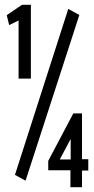

<svg xmlns="http://www.w3.org/2000/svg" viewBox="-20 -706 390 796"><path d="M57 -380V-621L18 -602L8 -643L71 -686H108V-380ZM86 43 42 19 263 -669 309 -644ZM272 70V0H180V-39L284 -236H320V-46H346V1H320V70ZM228 -45H273V-130Z"/></svg>

Font: Inconsolata ExtraCondensed SemiBold
Style: Regular
Weight: 600
Width: 2
Monospace: yes
Designer: Raph Levien, Cyreal, Brenton Simpson
Foundry: Raph Levien, Cyreal, Google
Version: Version 3.001; ttfautohint (v1.8.2.53-6de2)